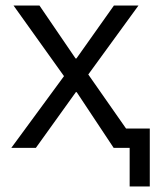

<svg xmlns="http://www.w3.org/2000/svg" viewBox="-20 -536 571 696"><path d="M450 140V0H392L258 -202H255L110 0H21L212 -260L29 -516H123L254 -324H257L393 -516H482L300 -266L437 -70H523V140Z"/></svg>

Font: Aneliza
Style: Regular
Weight: 400
Designer: Mike Abbink, Paul van der Laan, Pieter van Rosmalen
Foundry: Bold Monday
Version: Version 3.0